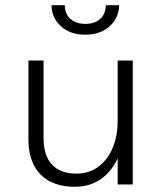

<svg xmlns="http://www.w3.org/2000/svg" viewBox="-20 -707 635 736"><path d="M431 -475H489V0H431ZM89 -475H147V-177Q147 -111 179.2 -76.2Q211.5 -41.5 272.5 -41.5Q322.5 -41.5 358 -68.5Q393.5 -95.5 412.2 -141Q431 -186.5 431 -241.5H458.5Q458.5 -165.5 435 -109Q411.5 -52.5 368.5 -21.8Q325.5 9 266.5 9Q211.5 9 171.8 -11.5Q132 -32 110.5 -72.8Q89 -113.5 89 -174ZM307 -574Q248.5 -574 213 -607Q177.5 -640 177.5 -687H228.5Q228.5 -653.5 250.2 -634.5Q272 -615.5 307 -615.5Q342.5 -615.5 364 -634.5Q385.5 -653.5 385.5 -687H436.5Q436.5 -640 401 -607Q365.5 -574 307 -574Z"/></svg>

Font: Karla Light
Style: Regular
Weight: 300
Designer: Jonathan Pinhorn
Version: Version 2.004;gftools[0.9.33]